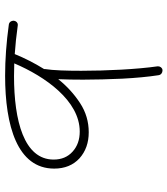

<svg xmlns="http://www.w3.org/2000/svg" viewBox="28 -680 662 759"><g transform="rotate(90 359.5 -301.0)"><path d="M62.5 -24.9V-22C62.5 -14.6 67.4 -5.9 77.6 -4.4C148.9 5.4 216.3 10.3 279.8 10.3C478 10.3 647 -38.1 647 -183.6C647 -225.6 633.3 -258.8 606.4 -283.7C579.1 -308.1 544.9 -320.3 503.4 -320.3C461.9 -320.3 423.3 -309.1 388.2 -286.1C353 -263.2 321.3 -234.4 293.5 -199.7C294.9 -229 295.4 -262.7 295.4 -298.3C295.4 -347.2 293.9 -398.9 291.5 -453.1C288.6 -507.3 284.2 -554.7 277.8 -596.2C276.4 -606.4 267.6 -611.8 259.8 -611.8H257.3C249 -611.3 242.7 -603 242.7 -594.7V-592.3C254.4 -511.2 260.3 -390.1 260.3 -290.5C260.3 -231.9 258.8 -181.2 253.4 -146.5V-143.6C230 -106 210 -66.4 194.3 -27.8C157.7 -30.3 120.6 -34.2 82 -39.6C80.6 -40 79.6 -40 78.6 -40C70.8 -40 64 -34.2 62.5 -24.9ZM500.5 -284.7C532.7 -284.7 559.1 -275.4 580.1 -256.3C601.1 -237.3 611.3 -212.4 611.3 -181.6C611.3 -64.5 458 -24.9 281.2 -24.9C265.1 -24.9 248 -25.4 231 -25.9C282.7 -147.5 378.4 -284.7 500.5 -284.7Z"/></g></svg>

Font: Mikhak ExtraLight
Style: Regular
Weight: 200
Designer: Amin Abedi
Version: Version 3.2